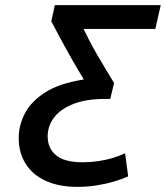

<svg xmlns="http://www.w3.org/2000/svg" viewBox="-20 -713 647 749"><path d="M282 16Q209 16 157.5 -8Q106 -32 79.5 -75Q53 -118 53 -174Q53 -225 77.5 -271.5Q102 -318 157 -353Q212 -388 307 -403Q285 -439 261 -481Q237 -523 216 -562.5Q195 -602 180 -630L194 -693H607L586 -600H306Q315 -581 328.5 -555Q342 -529 359 -499.5Q376 -470 393 -442Q410 -414 425 -389L410 -327H389Q317 -327 267.5 -308Q218 -289 192 -256Q166 -223 166 -181Q166 -134 199 -107Q232 -80 303 -80Q333 -80 364 -84.5Q395 -89 422 -97.5Q449 -106 468 -115L480 -25Q456 -14 423.5 -4.5Q391 5 355 10.5Q319 16 282 16Z"/></svg>

Font: Ubuntu Sans Mono Medium
Style: Italic
Weight: 500
Italic angle: -13.5°
Monospace: yes
Designer: Dalton Maag Ltd
Foundry: Dalton Maag Ltd
Version: Version 1.006